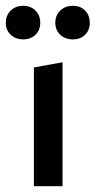

<svg xmlns="http://www.w3.org/2000/svg" viewBox="-32 -643 330 663"><path d="M-12 -564Q-12 -590 5 -606.5Q22 -623 48 -623Q74 -623 90.5 -606.5Q107 -590 107 -564Q107 -539 90.5 -523Q74 -507 48 -507Q22 -507 5 -523Q-12 -539 -12 -564ZM220 -507Q193 -507 176 -523Q159 -539 159 -564Q159 -590 176 -606.5Q193 -623 220 -623Q246 -623 262 -606.5Q278 -590 278 -564Q278 -539 262 -523Q246 -507 220 -507ZM85 0V-410L184 -428V0Z"/></svg>

Font: EauTestText Semibold
Style: Regular
Weight: 600
Designer: Christian Thalmann (Catharsis Fonts)
Version: Version 0.001;PS 000.001;hotconv 1.0.88;makeotf.lib2.5.64775